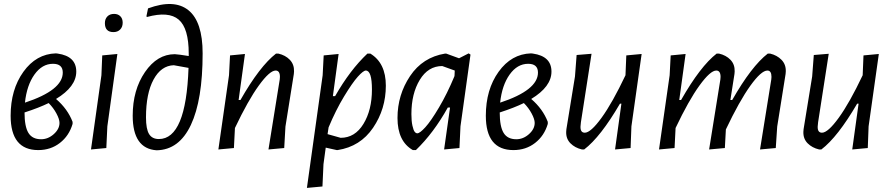

<svg xmlns="http://www.w3.org/2000/svg" viewBox="-20 -727 4361 939"><path d="M167 7Q32 7 32 -161Q32 -289 94.5 -376Q157 -463 253 -466L262 -465Q353 -452 353 -377Q353 -303 254 -243Q311 -194 335 -131V-121Q318 -63 273 -28Q228 7 167 7ZM239 -415Q186 -415 148.5 -362.5Q111 -310 102 -225Q287 -286 287 -372Q287 -415 239 -415ZM271 -126Q271 -144 256 -172Q241 -200 218 -223Q171 -200 100 -177Q100 -108 119 -77Q138 -46 181 -46Q215 -46 243 -71Q271 -96 271 -126Z M538 -659Q557 -659 568.5 -647.5Q580 -636 580 -616Q580 -595 567.5 -582.5Q555 -570 535 -570Q493 -570 493 -614Q493 -634 505 -646.5Q517 -659 538 -659ZM554 -463 505 -109 500 -3 425 4 476 -359 480 -456Z M746 8Q629 0 629 -161Q629 -287 689 -374.5Q749 -462 835 -462Q854 -461 903 -453V-465Q903 -589 854 -631Q805 -673 699 -644L696 -647L704 -686Q832 -733 901.5 -677Q971 -621 971 -466Q971 -238 913.5 -116Q856 6 746 8ZM694 -153Q694 -96 709 -71.5Q724 -47 757 -47Q890 -47 902 -395L830 -408Q768 -406 731 -338Q694 -270 694 -153Z M1048 4 1100 -359 1105 -456 1178 -463 1147 -238H1156Q1250 -403 1330 -465H1341Q1376 -457 1397.5 -434.5Q1419 -412 1418 -378L1417 -365L1376 -108L1370 -3L1293 4L1348 -338L1349 -351Q1349 -382 1328 -382Q1299 -382 1246 -309Q1193 -236 1129 -101L1124 -3Z M1636 -463 1608 -257H1619Q1692 -385 1777 -465H1791Q1867 -419 1867 -308Q1867 -194 1804.5 -102Q1742 -10 1631 7H1627L1573 -5L1562 76L1557 185L1481 192L1558 -359L1563 -456ZM1769 -382Q1757 -382 1730 -352Q1703 -322 1662.5 -255Q1622 -188 1587 -104L1582 -71L1646 -53Q1716 -53 1757.5 -121Q1799 -189 1799 -289Q1799 -382 1769 -382Z M2157 -465H2162L2225 -442L2272 -466L2281 -460L2232 -109L2227 -3L2152 4L2181 -201H2170Q2101 -77 2014 7H1999Q1924 -36 1924 -150Q1924 -263 1985.5 -355Q2047 -447 2157 -465ZM1992 -169Q1992 -135 1997 -112.5Q2002 -90 2008 -82.5Q2014 -75 2021 -75Q2033 -75 2060 -104.5Q2087 -134 2127 -201.5Q2167 -269 2202 -353L2203 -358L2204 -382L2143 -404Q2074 -404 2033 -336.5Q1992 -269 1992 -169Z M2491 7Q2356 7 2356 -161Q2356 -289 2418.5 -376Q2481 -463 2577 -466L2586 -465Q2677 -452 2677 -377Q2677 -303 2578 -243Q2635 -194 2659 -131V-121Q2642 -63 2597 -28Q2552 7 2491 7ZM2563 -415Q2510 -415 2472.5 -362.5Q2435 -310 2426 -225Q2611 -286 2611 -372Q2611 -415 2563 -415ZM2595 -126Q2595 -144 2580 -172Q2565 -200 2542 -223Q2495 -200 2424 -177Q2424 -108 2443 -77Q2462 -46 2505 -46Q2539 -46 2567 -71Q2595 -96 2595 -126Z M2873 -464 2821 -129 2819 -108Q2818 -78 2840 -78Q2869 -78 2922 -151Q2975 -224 3039 -359L3043 -456L3118 -463L3068 -109L3064 -3L2988 4L3019 -220H3012Q2917 -57 2837 4H2826Q2792 -4 2770 -26Q2748 -48 2749 -82L2750 -95L2792 -353L2800 -458Z M3333 -463 3302 -238H3311Q3405 -403 3485 -465H3496Q3531 -457 3552.5 -434.5Q3574 -412 3573 -378L3572 -365L3552 -238H3561Q3655 -403 3735 -465H3746Q3780 -457 3802 -434.5Q3824 -412 3823 -378L3822 -365L3781 -108L3774 -3L3697 4L3752 -338L3753 -351Q3753 -382 3733 -382Q3703 -382 3649.5 -307.5Q3596 -233 3530 -94L3525 -3L3448 4L3503 -338L3504 -351Q3504 -382 3483 -382Q3454 -382 3401 -309Q3348 -236 3284 -101L3279 -3L3203 4L3255 -359L3260 -456Z M4033 -464 3981 -129 3979 -108Q3978 -78 4000 -78Q4029 -78 4082 -151Q4135 -224 4199 -359L4203 -456L4278 -463L4228 -109L4224 -3L4148 4L4179 -220H4172Q4077 -57 3997 4H3986Q3952 -4 3930 -26Q3908 -48 3909 -82L3910 -95L3952 -353L3960 -458Z"/></svg>

Font: Alegreya Sans
Style: Italic
Weight: 400
Italic angle: -7°
Designer: Juan Pablo del Peral
Foundry: Huerta Tipografica
Version: Version 2.007